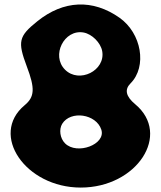

<svg xmlns="http://www.w3.org/2000/svg" viewBox="-20 -898 728 868"><path d="M149 -802C64 -734 59 -710 101 -598C139 -498 137 -460 91 -422C-68 -289 95 -50 345 -50C599 -50 756 -290 591 -427C549 -462 542 -493 570 -521C646 -597 620 -748 520 -818C399 -903 267 -897 149 -802ZM442 -667C458 -579 338 -519 274 -583C210 -647 270 -767 358 -751C396 -744 435 -705 442 -667ZM438 -312C460 -245 328 -196 274 -250C251 -273 246 -313 261 -338C299 -400 415 -383 438 -312Z"/></svg>

Font: Hussar Skorodowane
Style: Bold
Weight: 700
Foundry: Cannot Into Space Fonts
Version: Version 0.892